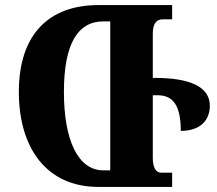

<svg xmlns="http://www.w3.org/2000/svg" viewBox="-20 -734 854 754"><path d="M589 -428H580V-601C580 -643 595 -658 619 -658H656V-714H366C173 -714 54 -600 54 -373C54 -154 162 0 366 0H656V-56H612C592 -56 580 -77 580 -114V-360H598C654 -360 690 -328 690 -220C765 -220 804 -260 804 -319C804 -396 720 -428 589 -428ZM413 -65H386C286 -65 231 -184 231 -373C231 -563 286 -650 386 -650H413Z"/></svg>

Font: Noto Serif Georgian ExtraCondensed Black
Style: Regular
Weight: 900
Width: 2
Designer: Monotype Design Team, Akaki Razmadze
Foundry: Google LLC
Version: Version 2.003